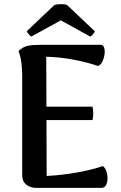

<svg xmlns="http://www.w3.org/2000/svg" viewBox="-20 -914 588 934"><path d="M156 0Q127 0 107.5 -16Q88 -32 88 -62V-546Q88 -575 84.5 -606Q81 -637 70 -666Q92 -686 114.5 -691Q137 -696 176 -696H470Q482 -696 486.5 -682.5Q491 -669 488.5 -650Q486 -631 478 -614.5Q470 -598 457 -593Q401 -612 337 -624Q273 -636 205 -638L207 -58Q252 -60 304 -67Q356 -74 402.5 -84.5Q449 -95 480 -106Q491 -99 497 -82Q503 -65 503 -46Q503 -27 495.5 -13.5Q488 0 474 0ZM184 -330V-395H430Q434 -378 433.5 -361Q433 -344 430 -330ZM307 -889 441 -762Q441 -758 433 -748.5Q425 -739 419 -736L276 -815L132 -736Q127 -739 119 -748.5Q111 -758 110 -762L244 -889Q250 -892 263 -893Q276 -894 288.5 -893.5Q301 -893 307 -889Z"/></svg>

Font: Arima Thin SemiBold
Style: Regular
Weight: 600
Version: Version 1.100